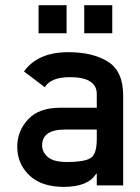

<svg xmlns="http://www.w3.org/2000/svg" viewBox="-20 -713 540 739"><path d="M352.5 0.5V-44.4H350.1Q319.3 6.3 225.1 6.3Q140.1 6.3 93.3 -37.8Q46.4 -82 46.4 -148.4Q46.4 -208.5 87.9 -253.4Q129.4 -298.3 211.4 -298.3H352.5V-351.1Q352.5 -416 248.5 -416Q176.3 -416 152.3 -377.4L72.3 -438Q125.5 -512.2 243.2 -512.2Q336.9 -512.2 395.5 -475.6Q454.1 -439 454.1 -345.2V0.5ZM352.5 -177.2V-214.4H230.5Q142.1 -214.4 142.1 -153.3Q142.1 -127.4 164.3 -108.4Q186.5 -89.4 238.3 -89.4Q301.8 -89.4 327.1 -103.5Q352.5 -117.7 352.5 -177.2ZM304.2 -585V-692.9H412.1V-585ZM128.4 -585V-692.9H236.3V-585Z"/></svg>

Font: Alte DIN 1451 Mittelschrift
Style: Regular
Weight: 400
Designer: Peter Wiegel
Foundry: Peter Wiegel
Version: Version 1.002 September 20, 2019